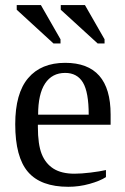

<svg xmlns="http://www.w3.org/2000/svg" viewBox="-20 -715 484 745"><path d="M127 -231V-222.2Q127 -154.8 141.8 -117.4Q156.7 -80.1 187.7 -60.5Q218.8 -41 269 -41Q295.4 -41 331.5 -45.4Q367.7 -49.8 391.1 -55.2V-27.8Q367.7 -12.7 327.4 -1.5Q287.1 9.8 245.1 9.8Q138.2 9.8 88.6 -47.9Q39.1 -105.5 39.1 -232.9Q39.1 -353 89.4 -412.1Q139.6 -471.2 232.9 -471.2Q409.2 -471.2 409.2 -271V-231ZM232.9 -432.1Q182.1 -432.1 155 -391.1Q127.9 -350.1 127.9 -270H324.2Q324.2 -357.4 301.8 -394.8Q279.3 -432.1 232.9 -432.1ZM358.9 -546.4 215.8 -677.2V-695.3H309.6L385.7 -562.5V-546.4ZM187.5 -546.4 44.9 -677.2V-695.3H138.7L214.8 -562.5V-546.4Z"/></svg>

Font: Liberation Serif
Style: Regular
Weight: 400
Designer: Steve Matteson
Foundry: Ascender Corporation
Version: Version 2.1.5